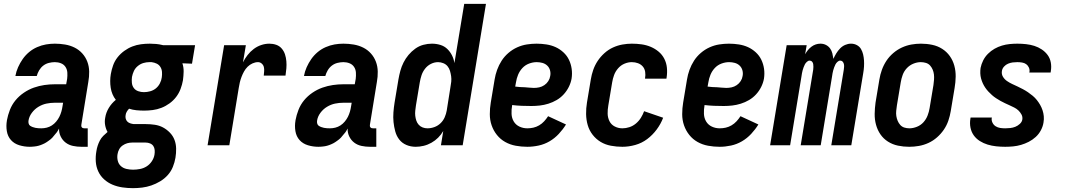

<svg xmlns="http://www.w3.org/2000/svg" viewBox="-20 -755 5540 998"><path d="M135 8Q107 8 80.5 0Q54 -8 37 -27Q20 -46 15.5 -73.5Q11 -101 16 -129V-130Q21 -157 31.5 -184Q42 -211 60.5 -233.5Q79 -256 104 -273Q129 -290 156 -299.5Q183 -309 210.5 -313Q238 -317 265 -317H324L329 -345Q331 -361 330 -377.5Q329 -394 320.5 -407Q312 -420 297 -426Q282 -432 265 -432Q250 -432 234 -428Q218 -424 205 -414Q192 -404 183.5 -389.5Q175 -375 171 -360H60Q64 -383 74 -405.5Q84 -428 98 -448Q112 -468 131 -484Q150 -500 173 -510Q196 -520 219 -524Q242 -528 265 -528Q292 -528 318.5 -523.5Q345 -519 368 -507.5Q391 -496 408 -477Q425 -458 434 -434Q443 -410 443.5 -383Q444 -356 439 -329L403 -108Q402 -104 402.5 -100Q403 -96 405.5 -93Q408 -90 411.5 -89Q415 -88 419 -88H436V8H403Q381 8 359.5 3.5Q338 -1 321.5 -13.5Q305 -26 295.5 -45.5Q286 -65 287 -87Q281 -77 280 -74.5Q279 -72 275 -67Q271 -62 267 -57.5Q263 -53 259.5 -48.5Q256 -44 252 -39.5Q248 -35 243 -31Q238 -27 233 -23.5Q228 -20 223 -16.5Q218 -13 213 -10.5Q208 -8 202.5 -5.5Q197 -3 191.5 -1Q186 1 180.5 2.5Q175 4 169.5 5Q164 6 158.5 6.5Q153 7 147 7.5Q141 8 135 8ZM195 -88Q209 -88 223 -91.5Q237 -95 249.5 -103Q262 -111 272 -123Q282 -135 288.5 -148Q295 -161 299 -175Q303 -189 305 -203L308 -221H265Q243 -221 221.5 -216.5Q200 -212 180 -200Q160 -188 145.5 -168.5Q131 -149 128 -127Q127 -120 129 -112.5Q131 -105 137 -101Q143 -97 150 -94.5Q157 -92 164 -90.5Q171 -89 179 -88.5Q187 -88 195 -88Z M671 223Q643 223 616 219Q589 215 565 205Q541 195 521.5 177.5Q502 160 491 136.5Q480 113 478 86Q476 59 481 31Q483 17 487.5 3Q492 -11 499 -24.5Q506 -38 517 -49Q528 -60 539 -69Q530 -85 526.5 -104.5Q523 -124 527 -144Q531 -170 545.5 -194Q560 -218 582 -236Q561 -263 555.5 -298.5Q550 -334 556 -370Q560 -393 568 -415.5Q576 -438 591 -457Q606 -476 626 -490.5Q646 -505 668 -513.5Q690 -522 713 -525Q736 -528 759 -528Q775 -528 791.5 -526.5Q808 -525 824 -521L828 -520H994L978 -424L928 -426Q935 -405 934.5 -382.5Q934 -360 931 -338Q927 -315 918.5 -292.5Q910 -270 895.5 -251Q881 -232 861 -217.5Q841 -203 819 -194.5Q797 -186 774 -183Q751 -180 729 -180Q709 -180 689 -182Q669 -184 651 -190Q644 -183 639 -174.5Q634 -166 633 -157Q631 -147 633.5 -138Q636 -129 642 -123Q648 -117 657 -114Q666 -111 675 -110H737Q761 -110 784.5 -106.5Q808 -103 827.5 -92.5Q847 -82 863 -65.5Q879 -49 887 -28Q895 -7 895.5 17Q896 41 892 65Q888 89 878.5 112.5Q869 136 852 155Q835 174 812.5 187.5Q790 201 766.5 209Q743 217 719 220Q695 223 671 223ZM728 -276Q744 -276 760.5 -280.5Q777 -285 790 -295.5Q803 -306 811 -321.5Q819 -337 821 -353Q823 -367 822 -381Q821 -395 814 -406.5Q807 -418 795 -424Q783 -430 768 -432H756Q741 -432 725.5 -427.5Q710 -423 696.5 -412Q683 -401 676 -386Q669 -371 666 -355Q664 -340 665.5 -324.5Q667 -309 675.5 -297.5Q684 -286 698.5 -281Q713 -276 728 -276ZM672 127Q689 127 707.5 123.5Q726 120 742 110Q758 100 769 83.5Q780 67 783 49Q785 37 784 25Q783 13 777 4Q771 -5 760 -9.5Q749 -14 737 -14H667Q654 -14 641.5 -10.5Q629 -7 617.5 1Q606 9 599.5 21Q593 33 591 46Q588 63 592 80Q596 97 608 108Q620 119 637 123Q654 127 672 127Z M1059 0 1145 -520H1258L1243 -431Q1253 -451 1267 -469Q1281 -487 1299 -500.5Q1317 -514 1338 -521Q1359 -528 1380 -528Q1399 -528 1416 -522Q1433 -516 1444.5 -502.5Q1456 -489 1461.5 -472Q1467 -455 1468.5 -436.5Q1470 -418 1468.5 -399.5Q1467 -381 1464 -362H1351Q1352 -373 1353 -384.5Q1354 -396 1351.5 -406.5Q1349 -417 1340.5 -424.5Q1332 -432 1321 -432Q1307 -432 1292.5 -425.5Q1278 -419 1267 -408Q1256 -397 1248.5 -383.5Q1241 -370 1235.5 -355.5Q1230 -341 1226.5 -326.5Q1223 -312 1221 -298L1172 0Z M1635 8Q1607 8 1580.5 0Q1554 -8 1537 -27Q1520 -46 1515.5 -73.5Q1511 -101 1516 -129V-130Q1521 -157 1531.5 -184Q1542 -211 1560.5 -233.5Q1579 -256 1604 -273Q1629 -290 1656 -299.5Q1683 -309 1710.5 -313Q1738 -317 1765 -317H1824L1829 -345Q1831 -361 1830 -377.5Q1829 -394 1820.5 -407Q1812 -420 1797 -426Q1782 -432 1765 -432Q1750 -432 1734 -428Q1718 -424 1705 -414Q1692 -404 1683.5 -389.5Q1675 -375 1671 -360H1560Q1564 -383 1574 -405.5Q1584 -428 1598 -448Q1612 -468 1631 -484Q1650 -500 1673 -510Q1696 -520 1719 -524Q1742 -528 1765 -528Q1792 -528 1818.5 -523.5Q1845 -519 1868 -507.5Q1891 -496 1908 -477Q1925 -458 1934 -434Q1943 -410 1943.5 -383Q1944 -356 1939 -329L1903 -108Q1902 -104 1902.5 -100Q1903 -96 1905.5 -93Q1908 -90 1911.5 -89Q1915 -88 1919 -88H1936V8H1903Q1881 8 1859.5 3.5Q1838 -1 1821.5 -13.5Q1805 -26 1795.5 -45.5Q1786 -65 1787 -87Q1781 -77 1780 -74.5Q1779 -72 1775 -67Q1771 -62 1767 -57.5Q1763 -53 1759.5 -48.5Q1756 -44 1752 -39.5Q1748 -35 1743 -31Q1738 -27 1733 -23.5Q1728 -20 1723 -16.5Q1718 -13 1713 -10.5Q1708 -8 1702.5 -5.5Q1697 -3 1691.5 -1Q1686 1 1680.5 2.5Q1675 4 1669.5 5Q1664 6 1658.5 6.5Q1653 7 1647 7.5Q1641 8 1635 8ZM1695 -88Q1709 -88 1723 -91.5Q1737 -95 1749.5 -103Q1762 -111 1772 -123Q1782 -135 1788.5 -148Q1795 -161 1799 -175Q1803 -189 1805 -203L1808 -221H1765Q1743 -221 1721.5 -216.5Q1700 -212 1680 -200Q1660 -188 1645.5 -168.5Q1631 -149 1628 -127Q1627 -120 1629 -112.5Q1631 -105 1637 -101Q1643 -97 1650 -94.5Q1657 -92 1664 -90.5Q1671 -89 1679 -88.5Q1687 -88 1695 -88Z M2141 8Q2115 8 2092.5 -1.5Q2070 -11 2055.5 -29.5Q2041 -48 2034.5 -72Q2028 -96 2025.5 -120.5Q2023 -145 2025 -171Q2027 -197 2031 -222L2051 -342Q2055 -365 2061 -387Q2067 -409 2077.5 -430Q2088 -451 2103.5 -469.5Q2119 -488 2138.5 -502Q2158 -516 2180.5 -522Q2203 -528 2225 -528Q2248 -528 2269 -521.5Q2290 -515 2305 -500.5Q2320 -486 2329.5 -467Q2339 -448 2342 -427L2393 -735H2506L2385 0H2272L2284 -74Q2273 -55 2257.5 -39.5Q2242 -24 2222.5 -13Q2203 -2 2182 3Q2161 8 2141 8ZM2202 -88Q2220 -88 2238 -94.5Q2256 -101 2270 -114.5Q2284 -128 2291.5 -145.5Q2299 -163 2302 -180L2321 -300Q2324 -315 2325.5 -330Q2327 -345 2325 -359Q2323 -373 2319 -386.5Q2315 -400 2306.5 -410.5Q2298 -421 2284.5 -426.5Q2271 -432 2257 -432Q2238 -432 2220 -423Q2202 -414 2189.5 -398Q2177 -382 2171 -363.5Q2165 -345 2162 -327L2142 -207Q2140 -193 2138.5 -179.5Q2137 -166 2138.5 -153Q2140 -140 2144 -128Q2148 -116 2156.5 -106.5Q2165 -97 2177 -92.5Q2189 -88 2202 -88Z M2721 8Q2690 8 2660.5 2.5Q2631 -3 2606 -17Q2581 -31 2563 -53.5Q2545 -76 2535.5 -103.5Q2526 -131 2526 -161.5Q2526 -192 2531 -222L2551 -342Q2555 -367 2564 -392Q2573 -417 2587.5 -439.5Q2602 -462 2623 -480Q2644 -498 2668.5 -509Q2693 -520 2718.5 -524Q2744 -528 2769 -528Q2795 -528 2820.5 -524Q2846 -520 2868 -510Q2890 -500 2908.5 -483Q2927 -466 2937.5 -444Q2948 -422 2951.5 -397Q2955 -372 2951 -346Q2947 -324 2936.5 -303Q2926 -282 2910 -264.5Q2894 -247 2873.5 -235Q2853 -223 2830.5 -216Q2808 -209 2786 -206.5Q2764 -204 2742 -204Q2716 -204 2691.5 -205Q2667 -206 2642 -209V-207Q2638 -185 2639 -163Q2640 -141 2650.5 -123.5Q2661 -106 2680 -97Q2699 -88 2721 -88Q2737 -88 2752.5 -91.5Q2768 -95 2782.5 -103.5Q2797 -112 2808.5 -124.5Q2820 -137 2829 -151L2922 -108Q2906 -82 2884.5 -59Q2863 -36 2836.5 -20.5Q2810 -5 2780 1.5Q2750 8 2721 8ZM2755 -298Q2769 -298 2783 -301Q2797 -304 2809.5 -312.5Q2822 -321 2830 -333.5Q2838 -346 2840 -360Q2843 -375 2839 -389.5Q2835 -404 2824.5 -414Q2814 -424 2799.5 -428Q2785 -432 2770 -432Q2750 -432 2730 -424.5Q2710 -417 2695.5 -401.5Q2681 -386 2673 -366.5Q2665 -347 2662 -327L2658 -305Q2670 -303 2682.5 -302.5Q2695 -302 2707 -301.5Q2719 -301 2731 -299.5Q2743 -298 2755 -298Z M3215 8Q3185 8 3155.5 2.5Q3126 -3 3102 -17.5Q3078 -32 3060.5 -54.5Q3043 -77 3035 -104.5Q3027 -132 3026.5 -162Q3026 -192 3031 -222L3051 -342Q3055 -367 3063.5 -391.5Q3072 -416 3086.5 -438Q3101 -460 3121.5 -478.5Q3142 -497 3166 -508Q3190 -519 3215 -523.5Q3240 -528 3264 -528Q3290 -528 3315 -524.5Q3340 -521 3362.5 -511.5Q3385 -502 3403.5 -486.5Q3422 -471 3433 -449.5Q3444 -428 3446.5 -403Q3449 -378 3445 -352L3444 -346H3333V-349Q3336 -365 3333.5 -381.5Q3331 -398 3321 -409.5Q3311 -421 3296 -426.5Q3281 -432 3264 -432Q3245 -432 3226 -424Q3207 -416 3193 -400Q3179 -384 3172 -365Q3165 -346 3162 -327L3142 -207Q3138 -185 3138.5 -164Q3139 -143 3148 -125Q3157 -107 3175.5 -97.5Q3194 -88 3215 -88Q3233 -88 3251.5 -94Q3270 -100 3285.5 -113Q3301 -126 3311.5 -143Q3322 -160 3328 -177L3427 -143Q3415 -111 3393.5 -82Q3372 -53 3344 -32Q3316 -11 3282 -1.5Q3248 8 3215 8Z M3721 8Q3690 8 3660.5 2.5Q3631 -3 3606 -17Q3581 -31 3563 -53.5Q3545 -76 3535.5 -103.5Q3526 -131 3526 -161.5Q3526 -192 3531 -222L3551 -342Q3555 -367 3564 -392Q3573 -417 3587.5 -439.5Q3602 -462 3623 -480Q3644 -498 3668.5 -509Q3693 -520 3718.5 -524Q3744 -528 3769 -528Q3795 -528 3820.5 -524Q3846 -520 3868 -510Q3890 -500 3908.5 -483Q3927 -466 3937.5 -444Q3948 -422 3951.5 -397Q3955 -372 3951 -346Q3947 -324 3936.5 -303Q3926 -282 3910 -264.5Q3894 -247 3873.5 -235Q3853 -223 3830.5 -216Q3808 -209 3786 -206.5Q3764 -204 3742 -204Q3716 -204 3691.5 -205Q3667 -206 3642 -209V-207Q3638 -185 3639 -163Q3640 -141 3650.5 -123.5Q3661 -106 3680 -97Q3699 -88 3721 -88Q3737 -88 3752.5 -91.5Q3768 -95 3782.5 -103.5Q3797 -112 3808.5 -124.5Q3820 -137 3829 -151L3922 -108Q3906 -82 3884.5 -59Q3863 -36 3836.5 -20.5Q3810 -5 3780 1.5Q3750 8 3721 8ZM3755 -298Q3769 -298 3783 -301Q3797 -304 3809.5 -312.5Q3822 -321 3830 -333.5Q3838 -346 3840 -360Q3843 -375 3839 -389.5Q3835 -404 3824.5 -414Q3814 -424 3799.5 -428Q3785 -432 3770 -432Q3750 -432 3730 -424.5Q3710 -417 3695.5 -401.5Q3681 -386 3673 -366.5Q3665 -347 3662 -327L3658 -305Q3670 -303 3682.5 -302.5Q3695 -302 3707 -301.5Q3719 -301 3731 -299.5Q3743 -298 3755 -298Z M3983 0 4069 -520H4173L4165 -473Q4171 -484 4179 -494Q4187 -504 4197.5 -512Q4208 -520 4220 -524Q4232 -528 4244 -528H4245Q4260 -528 4273 -521.5Q4286 -515 4294.5 -503.5Q4303 -492 4306.5 -477.5Q4310 -463 4312 -449Q4318 -463 4326.5 -477Q4335 -491 4346.5 -503Q4358 -515 4373 -521.5Q4388 -528 4403 -528H4404Q4420 -528 4434 -520.5Q4448 -513 4455.5 -500Q4463 -487 4466.5 -472Q4470 -457 4471 -441Q4472 -425 4471 -408.5Q4470 -392 4467 -375L4405 0H4301L4366 -393Q4367 -400 4367.5 -407.5Q4368 -415 4366.5 -422Q4365 -429 4360 -434.5Q4355 -440 4347 -440Q4340 -440 4333 -433.5Q4326 -427 4322.5 -420Q4319 -413 4316 -405Q4313 -397 4311 -389.5Q4309 -382 4307.5 -374Q4306 -366 4305 -358L4246 0H4142L4207 -393Q4208 -400 4208 -407.5Q4208 -415 4207 -422Q4206 -429 4201 -434.5Q4196 -440 4188 -440Q4181 -440 4174 -433.5Q4167 -427 4163.5 -420Q4160 -413 4157 -405Q4154 -397 4152 -389.5Q4150 -382 4148.5 -374Q4147 -366 4146 -358L4087 0Z M4706 8Q4676 8 4647.5 2Q4619 -4 4595.5 -19Q4572 -34 4556.5 -56.5Q4541 -79 4533.5 -106.5Q4526 -134 4526.5 -163.5Q4527 -193 4531 -222L4551 -342Q4555 -367 4564 -392Q4573 -417 4587.5 -439Q4602 -461 4623 -479Q4644 -497 4668 -508Q4692 -519 4717 -523.5Q4742 -528 4767 -528Q4797 -528 4825.5 -522Q4854 -516 4877.5 -501Q4901 -486 4917 -463.5Q4933 -441 4940.5 -413.5Q4948 -386 4947.5 -356.5Q4947 -327 4942 -298L4922 -178Q4918 -153 4909.5 -128Q4901 -103 4886 -81Q4871 -59 4850.5 -41Q4830 -23 4806 -12Q4782 -1 4756.5 3.5Q4731 8 4706 8ZM4707 -88Q4726 -88 4746 -96Q4766 -104 4780 -119.5Q4794 -135 4801.5 -154.5Q4809 -174 4812 -193L4832 -313Q4834 -327 4835 -341Q4836 -355 4834.5 -368Q4833 -381 4828 -393Q4823 -405 4814.5 -414.5Q4806 -424 4793 -428Q4780 -432 4766 -432Q4747 -432 4727.5 -424Q4708 -416 4693.5 -400.5Q4679 -385 4672 -365.5Q4665 -346 4662 -327L4642 -207Q4640 -193 4638.5 -179Q4637 -165 4639 -152Q4641 -139 4646 -127Q4651 -115 4659.5 -105.5Q4668 -96 4680.5 -92Q4693 -88 4707 -88Z M5205 8Q5181 8 5158 5.5Q5135 3 5113.5 -3.5Q5092 -10 5073 -22Q5054 -34 5041.5 -51.5Q5029 -69 5024.5 -91.5Q5020 -114 5024 -138L5025 -144H5136L5135 -142Q5133 -129 5139 -117Q5145 -105 5155.5 -98.5Q5166 -92 5178.5 -90Q5191 -88 5205 -88Q5218 -88 5231.5 -89.5Q5245 -91 5257.5 -96Q5270 -101 5281 -111Q5292 -121 5294 -134Q5296 -148 5289.5 -160Q5283 -172 5273.5 -181Q5264 -190 5252 -196Q5240 -202 5228 -207.5Q5216 -213 5204 -218.5Q5192 -224 5180.5 -230.5Q5169 -237 5157.5 -244.5Q5146 -252 5136.5 -260.5Q5127 -269 5118 -278.5Q5109 -288 5101.5 -299Q5094 -310 5088.5 -322Q5083 -334 5079.5 -347Q5076 -360 5075.5 -374Q5075 -388 5077 -402Q5081 -422 5090.5 -441Q5100 -460 5115.5 -475.5Q5131 -491 5149.5 -501.5Q5168 -512 5188 -518Q5208 -524 5228.5 -526Q5249 -528 5268 -528Q5291 -528 5313.5 -525.5Q5336 -523 5356.5 -516.5Q5377 -510 5395 -498Q5413 -486 5425.5 -469Q5438 -452 5442 -430Q5446 -408 5442 -385L5441 -378H5330L5331 -381Q5333 -393 5328 -404Q5323 -415 5314 -421.5Q5305 -428 5292.5 -430Q5280 -432 5268 -432Q5256 -432 5244 -430.5Q5232 -429 5220 -424Q5208 -419 5199 -409Q5190 -399 5188 -387Q5185 -370 5193 -356.5Q5201 -343 5214 -334Q5227 -325 5241 -318.5Q5255 -312 5269 -305.5Q5283 -299 5297 -291.5Q5311 -284 5323.5 -275.5Q5336 -267 5348 -257Q5360 -247 5369.5 -235Q5379 -223 5386.5 -210Q5394 -197 5399 -182Q5404 -167 5405.5 -151Q5407 -135 5404 -118Q5401 -98 5390.5 -78Q5380 -58 5363.5 -43Q5347 -28 5327.5 -18Q5308 -8 5287.5 -2Q5267 4 5246 6Q5225 8 5205 8Z"/></svg>

Font: Iosevka SS18
Style: Bold Italic
Weight: 700
Italic angle: -9°
Monospace: yes
Designer: Belleve Invis
Foundry: Belleve Invis
Version: Version 25.1.1; ttfautohint (v1.8.4)